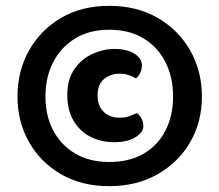

<svg xmlns="http://www.w3.org/2000/svg" viewBox="-20 -637 753 659"><path d="M40 -306Q40 -393 79.5 -463.5Q119 -534 189.5 -575.5Q260 -617 355 -617Q450 -617 521.5 -575.5Q593 -534 633 -463.5Q673 -393 673 -306Q673 -219 633 -149.5Q593 -80 521 -39Q449 2 355 2Q260 2 189.5 -39Q119 -80 79.5 -149.5Q40 -219 40 -306ZM355 -535Q287 -535 238 -505Q189 -475 162.5 -423.5Q136 -372 136 -306Q136 -240 162.5 -189.5Q189 -139 238 -110Q287 -81 355 -81Q424 -81 473 -109.5Q522 -138 548 -189Q574 -240 574 -306Q574 -372 548 -423.5Q522 -475 473 -505Q424 -535 355 -535ZM390 -384Q359 -384 337 -365.5Q315 -347 315 -310Q315 -273 336 -253Q357 -233 390 -233Q411 -233 425 -238.5Q439 -244 450 -249Q472 -231 472 -204Q472 -183 445 -166Q418 -149 372 -149Q327 -149 290.5 -167.5Q254 -186 232.5 -222.5Q211 -259 211 -311Q211 -365 235.5 -400Q260 -435 297.5 -452Q335 -469 373 -469Q415 -469 441 -453Q467 -437 467 -412Q467 -399 461.5 -387.5Q456 -376 447 -368Q437 -374 422.5 -379Q408 -384 390 -384Z"/></svg>

Font: Baloo Bhaijaan 2
Style: Bold
Weight: 700
Designer: Sanskriti Dholi, Noopur Datye and Ek Type
Foundry: Ek Type
Version: Version 1.701